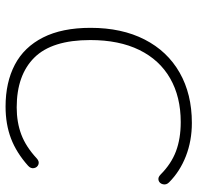

<svg xmlns="http://www.w3.org/2000/svg" viewBox="-30 -688 726 707"><g transform="rotate(90 333.5 -335.0)"><path d="M83 -305Q83 -420 126 -504Q169 -588 248 -633Q327 -678 433 -678Q499 -678 555.5 -656Q612 -634 652 -594Q662 -584 659 -571.5Q656 -559 645 -555.5Q634 -552 623 -563Q584 -602 537.5 -619.5Q491 -637 430 -637Q337 -637 269 -598Q201 -559 164.5 -484.5Q128 -410 128 -304Q128 -163 192.5 -98Q257 -33 376 -33Q431 -33 476 -50Q521 -67 564 -107Q575 -117 586 -113Q597 -109 599.5 -97Q602 -85 591 -75Q543 -32 490.5 -12Q438 8 373 8Q284 8 219 -26Q154 -60 118.5 -130Q83 -200 83 -305Z"/></g></svg>

Font: SN Pro Thin
Style: Italic
Weight: 200
Italic angle: -9°
Designer: Tobias Whetton
Foundry: Supernotes
Version: Version 1.003;Glyphs 3.3 (3324)